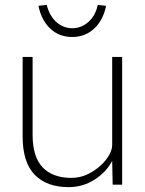

<svg xmlns="http://www.w3.org/2000/svg" viewBox="-20 -759 594 789"><path d="M262 10Q172 10 122.5 -41Q73 -92 73 -198V-525H114V-205Q114 -114 155.5 -71Q197 -28 273 -28Q308 -28 338 -42Q368 -56 391.5 -77Q415 -98 428 -121Q441 -144 441 -163V-525H482V0H443L441 -98Q418 -53 369.5 -21.5Q321 10 262 10ZM277 -607Q223 -607 186.5 -641.5Q150 -676 138 -735L172 -739Q183 -694 211.5 -668.5Q240 -643 277 -643Q314 -643 343 -668.5Q372 -694 382 -739L416 -735Q404 -676 367 -641.5Q330 -607 277 -607Z"/></svg>

Font: Readex Pro Light
Style: Regular
Weight: 300
Designer: Bonnie Shaver-Troup, Thomas Jockin
Foundry: Lexend
Version: Version 1.200; ttfautohint (v1.8.3)